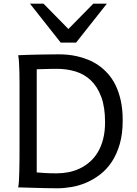

<svg xmlns="http://www.w3.org/2000/svg" viewBox="-20 -1011 741 1036"><path d="M85.4 -222.2V-558.1Q85.4 -592.3 84.7 -621.8Q84 -651.4 82.5 -674.8Q81.1 -698.2 78.1 -712.9Q88.4 -713.4 104.2 -714.1Q120.1 -714.8 139.4 -715.3Q158.7 -715.8 179.9 -716.3Q201.2 -716.8 222.4 -717Q243.7 -717.3 263.7 -717.5Q283.7 -717.8 300.3 -717.8Q319.8 -717.8 345 -715.6Q370.1 -713.4 397.7 -707Q425.3 -700.7 454.3 -689.2Q483.4 -677.7 510.5 -659.2Q537.6 -640.6 561.5 -614.3Q585.4 -587.9 603.3 -551.8Q621.1 -515.6 631.6 -468.5Q642.1 -421.4 642.1 -361.3Q642.1 -288.6 626 -233.2Q609.9 -177.7 582.8 -137.2Q555.7 -96.7 520 -69.3Q484.4 -42 445.3 -25.4Q406.2 -8.8 366.2 -2Q326.2 4.9 290.5 4.9Q278.8 4.9 263.4 4.6Q248 4.4 231 4.2Q213.9 3.9 195.8 3.4Q177.7 2.9 160.6 2.4Q120.6 1.5 78.1 0Q81.1 -14.6 82.3 -37.6Q83.5 -60.5 84.2 -89.4Q85 -118.2 85.2 -152.1Q85.4 -186 85.4 -222.2ZM178.2 -80.6Q195.3 -79.1 222.9 -77.4Q250.5 -75.7 285.6 -75.7Q318.4 -75.7 350.3 -82Q382.3 -88.4 411.4 -102.3Q440.4 -116.2 465.3 -138.2Q490.2 -160.2 508.3 -190.7Q526.4 -221.2 536.6 -261.2Q546.9 -301.3 546.9 -351.6Q546.9 -433.6 526.1 -488.8Q505.4 -543.9 470.2 -577.4Q435.1 -610.8 387.9 -625.2Q340.8 -639.6 288.1 -639.6Q275.9 -639.6 260.7 -639.4Q245.6 -639.2 230.2 -638.7Q214.8 -638.2 201.2 -637.9Q187.5 -637.7 178.2 -637.2ZM214.8 -991.2 349.1 -854.5 483.4 -991.2H556.6L390.6 -781.2H307.6L141.6 -991.2Z"/></svg>

Font: Andika Am
Style: Regular
Weight: 400
Designer: Victor Gaultney, Annie Olsen, Julie Remington, Don Collingsworth, Eric Hays, Becca Hirsbrunner
Foundry: SIL International
Version: Version 5.000